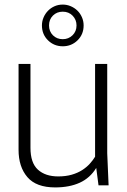

<svg xmlns="http://www.w3.org/2000/svg" viewBox="-20 -809 555 838"><path d="M221 9Q138 9 99.5 -36Q61 -81 61 -155V-530H113V-164Q113 -98 145.5 -68.5Q178 -39 234 -39Q267 -39 293 -46.5Q319 -54 338.5 -66.5Q358 -79 372 -94.5Q386 -110 395 -125V-530H448V-140L454 0H410L400 -76Q373 -32 328 -11.5Q283 9 221 9ZM254 -607Q216 -607 189.5 -633Q163 -659 163 -698Q163 -716 170 -732.5Q177 -749 189 -761.5Q201 -774 217.5 -781.5Q234 -789 254 -789Q272 -789 288.5 -782Q305 -775 317.5 -763Q330 -751 337.5 -734Q345 -717 345 -698Q345 -659 318.5 -633Q292 -607 254 -607ZM254 -638Q279 -638 296.5 -655Q314 -672 314 -698Q314 -723 297 -740.5Q280 -758 254 -758Q228 -758 211 -741Q194 -724 194 -698Q194 -672 211 -655Q228 -638 254 -638Z"/></svg>

Font: Tanohe Sans Light
Style: Regular
Weight: 300
Designer: Village Type and Design LLC & Cristiano Sobral
Foundry: Cooper Hewitt Smithsonian Design Museum
Version: Version 1.00;September 29, 2021;FontCreator 13.0.0.2655 64-b